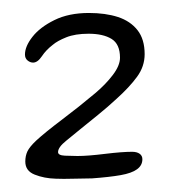

<svg xmlns="http://www.w3.org/2000/svg" viewBox="-20 -607 262 296"><path d="M66 -331.5Q48 -332 33.5 -337.8Q19 -343.5 19 -358Q19 -366.5 22.2 -373.5Q25.5 -380.5 35.5 -390Q49 -402.5 75.5 -422.5Q102 -442.5 127 -463.5Q143 -477 154 -491.5Q165 -506 165 -518Q165 -539 152 -547Q139 -555 116.5 -555Q96 -555 82.2 -549.5Q68.5 -544 61.5 -538Q51 -530 44.5 -520.2Q38 -510.5 31 -510.5Q26.5 -510.5 22.5 -513.8Q18.5 -517 18.5 -523Q18.5 -535.5 30 -550.2Q41.5 -565 63.8 -576Q86 -587 117 -587Q142.5 -587 161.8 -580.8Q181 -574.5 192 -560.5Q203 -546.5 203 -523.5Q203 -504.5 191.2 -488.5Q179.5 -472.5 159.5 -454.5Q146 -442 131.2 -430Q116.5 -418 103.8 -407.8Q91 -397.5 82 -390Q69.5 -380 69.5 -372.5Q69.5 -367.5 80 -367Q90.5 -366.5 99.5 -366.5Q115.5 -366.5 142 -369.8Q168.5 -373 183.5 -373Q191 -373 195.2 -370Q199.5 -367 199.5 -361.5Q199.5 -352 191.2 -346Q183 -340 166 -337Q149 -334 122 -332Q111 -332 94 -331.5Q77 -331 66 -331.5Z"/></svg>

Font: Gluten ExtraLight
Style: Regular
Weight: 250
Designer: Tyler Finck
Foundry: Etcetera Type Company
Version: Version 1.300